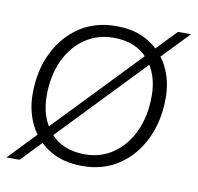

<svg xmlns="http://www.w3.org/2000/svg" viewBox="-68 -596 714 692"><g transform="rotate(10 289.0 -250.5)"><path d="M273 9Q202 9 152.5 -21.5Q103 -52 77.5 -103.5Q52 -155 52 -216Q52 -302 84.5 -368Q117 -434 174 -471.5Q231 -509 307 -509Q378 -509 427 -478.5Q476 -448 501.5 -397.5Q527 -347 527 -285Q527 -200 495 -133.5Q463 -67 406 -29Q349 9 273 9ZM275 -34Q333 -34 378.5 -65.5Q424 -97 450 -153Q476 -209 476 -283Q476 -363 431.5 -414.5Q387 -466 305 -466Q247 -466 201 -435Q155 -404 129 -348Q103 -292 103 -218Q103 -138 148 -86Q193 -34 275 -34ZM-1 26 529 -527H577L47 26Z"/></g></svg>

Font: Work Sans Light
Style: Italic
Weight: 300
Italic angle: -13°
Designer: Wei Huang
Foundry: Wei Huang
Version: Version 2.010; ttfautohint (v1.8.3)